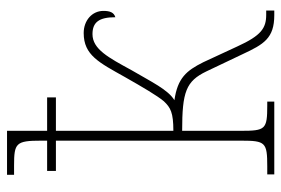

<svg xmlns="http://www.w3.org/2000/svg" viewBox="-147 -653 800 546"><g transform="rotate(-90 253.0 -380.0)"><path d="M30 0H237V-20H226C158 -20 154 -25 154 -95V-262C265 -262 295 -251 323 -193L372 -90C400 -30 417 0 483 0H496V-23H484C446 -23 425 -37 394 -105L349 -202C325 -250 304 -275 241 -284C271 -302 293 -349 327 -407C362 -471 386 -517 429 -517C463 -517 477 -498 477 -452C491 -456 495 -468 495 -486C495 -518 468 -542 432 -542C369 -542 348 -498 307 -425C278 -374 254 -333 238 -314C220 -295 206 -287 154 -287V-621H249V-646H154V-760H29V-740H55C119 -740 126 -735 126 -663V-646H40V-621H126V-94C126 -25 121 -20 53 -20H30Z"/></g></svg>

Font: Noto Serif SemiCondensed Thin
Style: Regular
Weight: 100
Width: 4
Designer: Monotype Design Team
Foundry: Monotype Imaging Inc.
Version: Version 2.015